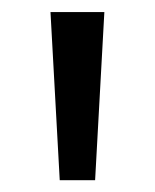

<svg xmlns="http://www.w3.org/2000/svg" viewBox="-20 -777 262 324"><path d="M65.2 -756.6H156.1L140.5 -472.9H80.8Z"/></svg>

Font: Min Sans VF VF
Style: Regular
Weight: 400
Designer: Jinseong-Kim, NotoSansCJK, Nunito
Foundry: Jinseong-Kim
Version: Version 1.420;Glyphs 3.1.2 (3151)